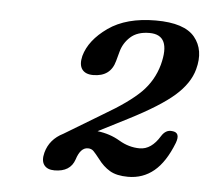

<svg xmlns="http://www.w3.org/2000/svg" viewBox="-37 -753 496 451"><g transform="rotate(5 211.0 -528.0)"><path d="M79.5 -382.5Q88 -414.5 120 -430.5L209.5 -484.5Q268 -518.5 295.8 -546.2Q323.5 -574 334 -612Q353 -684 301 -684Q272.5 -684 256.2 -669.2Q240 -654.5 234.5 -633.5L228.5 -611.5Q218.5 -574 177.5 -574Q159 -574 151.2 -585Q143.5 -596 148.5 -616.5Q159 -654.5 201.5 -684.5Q244 -714.5 313.5 -714.5Q381 -714.5 405.5 -684.5Q430 -654.5 417.5 -608.5Q408.5 -575 375 -545.5Q341.5 -516 269 -479L199.5 -443.5Q229 -440 252.5 -426Q276 -412 301.5 -412Q329 -412 349 -445Q359 -461 374 -459Q394.5 -457.5 385 -432Q367 -386 341 -364.5Q315 -343 280 -343Q253 -343 237 -352.5Q221 -362 208.5 -379Q199.5 -390.5 194.2 -396Q189 -401.5 180.5 -401.5Q163 -401.5 154 -373Q144 -343 106.5 -343Q89.5 -343 82 -353.2Q74.5 -363.5 79.5 -382.5Z"/></g></svg>

Font: Fraunces 9pt S100
Style: Italic
Weight: 400
Italic angle: -16°
Version: Version 1.000; ttfautohint (v1.8.3)